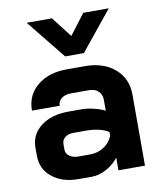

<svg xmlns="http://www.w3.org/2000/svg" viewBox="-85 -822 754 898"><g transform="rotate(-10 292.0 -373.0)"><path d="M42 -134V-171Q42 -234 92 -272.5Q142 -311 224 -311H285Q311 -311 341 -304Q371 -297 396 -285V-337Q396 -362 379.5 -377.5Q363 -393 336 -393H250Q222 -393 205 -380Q188 -367 188 -345H56Q56 -418 109.5 -462.5Q163 -507 250 -507H336Q424 -507 478 -460.5Q532 -414 532 -337V0H406V-60Q382 -29 347 -10.5Q312 8 278 8H216Q138 8 90 -31Q42 -70 42 -134ZM288 -96Q325 -96 354 -115Q383 -134 396 -166V-183Q380 -195 351.5 -202Q323 -209 291 -209H228Q204 -209 189 -197Q174 -185 174 -165V-139Q174 -120 190.5 -108Q207 -96 234 -96ZM103 -754H223L298 -657L372 -754H493L342 -568H253Z"/></g></svg>

Font: Stavian Bold
Style: Bold
Weight: 700
Version: Version 1.000; ttfautohint (v1.6)